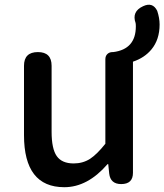

<svg xmlns="http://www.w3.org/2000/svg" viewBox="-20 -767 685 800"><path d="M248 13Q80 13 80 -204V-493Q80 -550 138 -550Q195 -550 195 -493V-218Q195 -147 216.5 -116.5Q238 -86 287 -86Q325 -86 355 -105Q384 -124 419 -168V-520Q419 -534 427.5 -542Q436 -550 449 -550H452Q546 -562 546 -657Q546 -666 545 -671Q528 -719 576 -741Q616 -760 635 -722Q645 -692 645 -665Q645 -602 611 -561Q582 -526 534 -510V-255V-47Q534 0 485 0Q440 0 435 -44L431 -83H428Q345 13 248 13Z"/></svg>

Font: GenSenRounded TW M
Style: Regular
Weight: 500
Version: Version 1.501;PS 1;hotconv 16.6.51;makeotf.lib2.5.65220